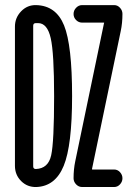

<svg xmlns="http://www.w3.org/2000/svg" viewBox="-20 -751 540 771"><path d="M282.2 -103.5 397.5 -657.2Q397.5 -658.2 397.9 -658.2Q398.4 -658.2 398.4 -659.2Q398.4 -660.2 396.5 -660.2H309.6Q295.9 -660.2 285.6 -670.4Q275.4 -680.7 275.4 -694.8Q275.4 -709 285.6 -719.7Q295.9 -730.5 309.6 -730.5H438.5Q452.1 -730.5 461.9 -719.7Q471.7 -709 471.7 -695.3Q471.7 -658.2 464.8 -626L349.6 -73.2V-71.3Q349.6 -70.3 350.6 -70.3H438.5Q452.1 -70.3 461.9 -59.6Q471.7 -48.8 471.7 -35.2Q471.7 -21.5 461.9 -10.7Q452.1 0 438.5 0H309.6Q295.9 0 285.6 -10.7Q275.4 -21.5 275.4 -35.2Q275.4 -71.3 282.2 -103.5ZM113.3 -647.5V-83Q113.3 -72.3 124 -72.3Q173.8 -74.2 185.5 -127.4Q197.3 -180.7 197.3 -365.2Q197.3 -538.1 183.6 -598.1Q169.9 -658.2 132.8 -658.2H124Q113.3 -658.2 113.3 -647.5ZM126 0Q89.8 1 64.9 -23.9Q40 -48.8 40 -85V-644.5Q40 -679.7 64.9 -705.6Q89.8 -731.4 125 -730.5Q205.1 -728.5 237.3 -648.9Q269.5 -569.3 269.5 -365.2Q269.5 -167 235.8 -85Q202.1 -2.9 126 0Z"/></svg>

Font: Rounded-X Mgen+ 2m regular
Style: Regular
Weight: 400
Designer: [Source Han Sans]
Ryoko NISHIZUKA  (kana & ideographs); Paul D. Hunt (Latin, Greek & Cyrillic); Wenlong ZHANG  (bopomofo
Version: Version 1.059.20150602